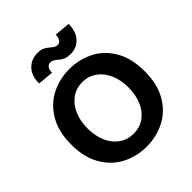

<svg xmlns="http://www.w3.org/2000/svg" viewBox="-254 -1103 1281 1281"><g transform="rotate(-45 386.5 -463.0)"><path d="M40 -350Q40 -473 89.5 -555.5Q139 -638 218 -677Q297 -716 387 -716Q477 -716 556 -677Q635 -638 684 -555.5Q733 -473 733 -350Q733 -227 684 -144.5Q635 -62 556 -23Q477 16 387 16Q297 16 218 -23Q139 -62 89.5 -144.5Q40 -227 40 -350ZM580 -350Q580 -420 556 -475Q532 -530 488 -561.5Q444 -593 387 -593Q329 -593 285 -561.5Q241 -530 217 -475Q193 -420 193 -350Q193 -280 216.5 -225Q240 -170 284 -138.5Q328 -107 387 -107Q446 -107 489.5 -138.5Q533 -170 556.5 -225Q580 -280 580 -350ZM307 -942Q342 -943 361.5 -933.5Q381 -924 400 -907Q414 -895 423.5 -889.5Q433 -884 447 -884Q462 -884 472.5 -896.5Q483 -909 485 -933Q485 -938 485 -942L597 -932Q597 -860 559.5 -820Q522 -780 467 -780Q433 -780 413.5 -789Q394 -798 375 -815Q362 -826 351.5 -831.5Q341 -837 327 -837Q311 -837 300 -822.5Q289 -808 289 -780L177 -790Q177 -862 214 -901Q251 -940 307 -942Z"/></g></svg>

Font: Uncut Sans VF
Style: Regular
Weight: 400
Designer: Kasper Nordkvist
Foundry: Uncut Type
Version: Version 1.100;FEAKit 1.0